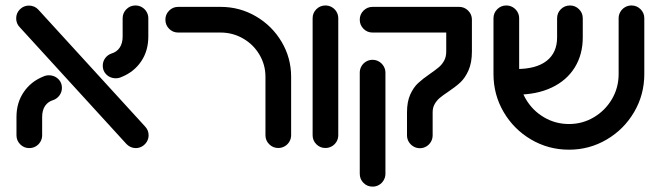

<svg xmlns="http://www.w3.org/2000/svg" viewBox="-20 -544 2449 712"><path d="M448.9 -10 53 -443.3Q46.7 -449.6 43.3 -458.1Q40 -466.7 40 -475.9Q40 -495.6 53.9 -509.4Q67.8 -523.3 87.4 -523.3Q97.4 -523.3 106.5 -519.4Q115.6 -515.6 121.9 -508.5L517.8 -75.2Q531.1 -61.1 531.1 -42.6Q531.1 -29.6 524.6 -18.7Q518.1 -7.8 507.2 -1.3Q496.3 5.2 483.3 5.2Q473.3 5.2 464.4 1.1Q455.6 -3 448.9 -10ZM41.1 -42.2V-110Q41.1 -163 67.8 -202.2Q94.4 -241.5 140 -260Q150 -264.8 161.5 -264.8Q174.1 -264.8 185 -259.1Q195.9 -253.3 202.8 -242.8Q209.6 -232.2 209.6 -218.1Q209.6 -203 200.9 -190.7Q192.2 -178.5 178.5 -173.3Q158.1 -167.4 147.2 -151.3Q136.3 -135.2 136.3 -110V-42.2Q136.3 -29.3 129.8 -18.3Q123.3 -7.4 112.4 -1.1Q101.5 5.2 88.5 5.2Q68.9 5.2 55 -8.7Q41.1 -22.6 41.1 -42.2ZM409.3 -253.7Q396.7 -253.7 385.7 -259.4Q374.8 -265.2 368 -275.7Q361.1 -286.3 361.1 -300.4Q361.1 -315.9 369.8 -328Q378.5 -340 392.6 -345.2Q413 -351.1 423.9 -367.4Q434.8 -383.7 434.8 -408.5V-476.3Q434.8 -495.9 448.7 -509.8Q462.6 -523.7 482.2 -523.7Q495.2 -523.7 506.1 -517.4Q517 -511.1 523.5 -500.2Q530 -489.3 530 -476.3V-408.5Q530 -355.2 503.3 -316.1Q476.7 -277 430.7 -258.5Q420.7 -253.7 409.3 -253.7Z M1011.9 4.8Q992.2 4.8 978.3 -9.1Q964.4 -23 964.4 -42.6V-259.3Q964.4 -303.7 942 -341.5Q919.6 -379.3 881.3 -401.3Q843 -423.3 798.1 -423.3H640.7Q621.1 -423.3 607.2 -437.2Q593.3 -451.1 593.3 -471.1Q593.3 -490.7 607.2 -504.6Q621.1 -518.5 640.7 -518.5H798.1Q868.9 -518.5 928.9 -483.5Q988.9 -448.5 1024.3 -388.9Q1059.6 -329.3 1059.6 -259.3V-42.6Q1059.6 -29.6 1053.1 -18.7Q1046.7 -7.8 1035.7 -1.5Q1024.8 4.8 1011.9 4.8Z M1139.3 -42.6V-476.3Q1139.3 -495.9 1153.1 -509.8Q1167 -523.7 1186.7 -523.7Q1199.6 -523.7 1210.6 -517.4Q1221.5 -511.1 1228 -500.2Q1234.4 -489.3 1234.4 -476.3V-42.6Q1234.4 -29.6 1228 -18.7Q1221.5 -7.8 1210.6 -1.5Q1199.6 4.8 1186.7 4.8Q1167 4.8 1153.1 -9.1Q1139.3 -23 1139.3 -42.6Z M1489.3 -42.2V-127.8Q1489.3 -166.7 1501.3 -193.3Q1513.3 -220 1530.4 -235.7Q1547.4 -251.5 1574.8 -270.4Q1595.6 -284.8 1607.4 -294.8Q1619.3 -304.8 1627 -319.1Q1634.8 -333.3 1634.8 -353V-471.1Q1634.8 -484.1 1641.3 -495Q1647.8 -505.9 1658.7 -512.2Q1669.6 -518.5 1682.6 -518.5Q1702.2 -518.5 1716.1 -504.6Q1730 -490.7 1730 -471.1V-353Q1730 -311.5 1717.4 -283.1Q1704.8 -254.8 1687 -238.3Q1669.3 -221.9 1641.1 -203Q1621.5 -190 1610.4 -180.6Q1599.3 -171.1 1591.9 -158Q1584.4 -144.8 1584.4 -127.8V-42.2Q1584.4 -29.3 1578.1 -18.3Q1571.9 -7.4 1560.9 -0.9Q1550 5.6 1537 5.6Q1524.1 5.6 1513.1 -0.9Q1502.2 -7.4 1495.7 -18.3Q1489.3 -29.3 1489.3 -42.2ZM1314.1 100.4V-274.4Q1314.1 -287.4 1320.4 -298.3Q1326.7 -309.3 1337.6 -315.7Q1348.5 -322.2 1361.5 -322.2Q1374.4 -322.2 1385.4 -315.7Q1396.3 -309.3 1402.8 -298.3Q1409.3 -287.4 1409.3 -274.4V100.4Q1409.3 113.3 1402.8 124.4Q1396.3 135.6 1385.4 141.9Q1374.4 148.1 1361.5 148.1Q1341.9 148.1 1328 134.3Q1314.1 120.4 1314.1 100.4ZM1314.1 -471.1Q1314.1 -490.7 1328 -504.6Q1341.9 -518.5 1361.5 -518.5H1681.9Q1694.8 -518.5 1705.7 -512.2Q1716.7 -505.9 1723.1 -495Q1729.6 -484.1 1729.6 -471.1Q1729.6 -458.1 1723.1 -447Q1716.7 -435.9 1705.7 -429.6Q1694.8 -423.3 1681.9 -423.3H1361.5Q1341.9 -423.3 1328 -437.2Q1314.1 -451.1 1314.1 -471.1Z M1810 -269.3V-476.3Q1810 -495.9 1823.9 -509.8Q1837.8 -523.7 1857.4 -523.7Q1870.4 -523.7 1881.3 -517.4Q1892.2 -511.1 1898.7 -500.2Q1905.2 -489.3 1905.2 -476.3V-269.3Q1905.2 -218.9 1930 -176.5Q1954.8 -134.1 1997.2 -109.1Q2039.6 -84.1 2090 -84.1Q2140 -84.1 2182.2 -109.1Q2224.4 -134.1 2249.3 -176.5Q2274.1 -218.9 2274.1 -269.3V-476.3Q2274.1 -489.3 2280.6 -500.2Q2287 -511.1 2298 -517.4Q2308.9 -523.7 2321.9 -523.7Q2341.5 -523.7 2355.4 -509.8Q2369.3 -495.9 2369.3 -476.3V-269.3Q2369.3 -193 2331.7 -128.7Q2294.1 -64.4 2230 -26.7Q2165.9 11.1 2090 11.1Q2013.7 11.1 1949.4 -26.7Q1885.2 -64.4 1847.6 -128.7Q1810 -193 1810 -269.3ZM2045.9 -405.2V-476.3Q2045.9 -495.9 2059.8 -509.8Q2073.7 -523.7 2093.7 -523.7Q2113.3 -523.7 2127.2 -509.8Q2141.1 -495.9 2141.1 -476.3V-405.2Q2141.1 -341.9 2111.3 -293.7Q2081.5 -245.6 2025.9 -219.3Q1970.4 -193 1895.2 -193V-288.1Q1968.9 -288.1 2007.4 -318.5Q2045.9 -348.9 2045.9 -405.2Z"/></svg>

Font: 26F Galaxy Hebrew Extra Bold
Style: Regular
Weight: 800
Designer: C₂₉H₂₅N₃O₅
Version: Version 1.000